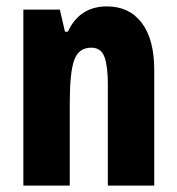

<svg xmlns="http://www.w3.org/2000/svg" viewBox="-20 -580 554 600"><path d="M314 -560Q384 -560 423 -508.5Q462 -457 462 -361V0H317V-317Q317 -373 306.5 -402Q296 -431 265 -431Q226 -431 212 -392.5Q198 -354 198 -258V0H53V-550H167L183 -481H192Q229 -560 314 -560Z"/></svg>

Font: Noto Sans Ethiopic ExtraCondensed ExtraBold
Style: Regular
Weight: 800
Width: 2
Designer: Monotype Design Team
Foundry: Monotype Imaging Inc.
Version: Version 2.102; ttfautohint (v1.8.4.7-5d5b)